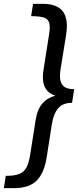

<svg xmlns="http://www.w3.org/2000/svg" viewBox="-36 -874 406 999"><path d="M279 -513Q276 -494 276 -478Q276 -444 293 -427Q310 -410 350 -410L339 -339Q290 -339 266 -310Q242 -281 234 -229L207 -56Q194 27 154.5 66Q115 105 36 105H-16L-6 41Q40 41 64.5 31Q89 21 101.5 -2Q114 -25 121 -69L149 -247Q158 -305 184.5 -335.5Q211 -366 252 -376Q187 -396 187 -473Q187 -489 190 -508L218 -686Q223 -716 223 -732Q223 -766 202.5 -778Q182 -790 126 -790L136 -854H186Q249 -854 280.5 -826Q312 -798 312 -737Q312 -718 307 -686Z"/></svg>

Font: Bitter Pro Medium
Style: Italic
Weight: 500
Italic angle: -9°
Designer: Sol Matas, and Bitter project Authors
Foundry: Sol Matas
Version: Version 1.010